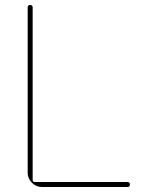

<svg xmlns="http://www.w3.org/2000/svg" viewBox="-20 -750 607 770"><path d="M148 0Q125 0 108 -17Q91 -34 91 -57V-720Q91 -730 101 -730Q111 -730 111 -720V-29Q111 -20 120 -20H491Q501 -20 501 -10Q501 0 491 0Z"/></svg>

Font: Rounded Mplus 1c Thin
Style: Regular
Weight: 250
Version: Version 1.059.20150529